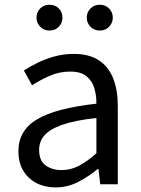

<svg xmlns="http://www.w3.org/2000/svg" viewBox="-20 -787 603 820"><path d="M217.2 13.4Q171.9 13.4 136.1 -4.9Q100.2 -23.2 79.4 -57.9Q58.6 -92.5 58.6 -141.3Q58.6 -230.1 138.5 -277.5Q218.3 -325 391.7 -344.2Q392.1 -379.4 382.8 -410.5Q373.5 -441.7 349.2 -461.5Q324.9 -481.3 280 -481.3Q232.6 -481.3 191.1 -462.8Q149.7 -444.3 117 -422.7L81.9 -486Q107 -502.3 139.8 -518.5Q172.6 -534.7 211.9 -545.7Q251.1 -556.8 294.5 -556.8Q361.2 -556.8 402.8 -529.1Q444.3 -501.4 463.7 -451.5Q483.1 -401.6 483.1 -334V0H408.2L400.5 -64.9H396.7Q358.6 -32.7 313.3 -9.7Q267.9 13.4 217.2 13.4ZM242.8 -60.6Q282 -60.6 317.3 -79Q352.5 -97.4 391.7 -132.4V-283.2Q300.7 -273.1 246.8 -254.3Q193 -235.5 170 -209.1Q147.1 -182.6 147.1 -147.4Q147.1 -100.4 174.9 -80.5Q202.6 -60.6 242.8 -60.6ZM191 -656.5Q167.4 -656.5 151.7 -672.7Q135.9 -688.9 135.9 -711.7Q135.9 -734.8 151.7 -750.8Q167.4 -766.8 191 -766.8Q215.6 -766.8 231.2 -750.8Q246.7 -734.8 246.7 -711.7Q246.7 -688.9 231.2 -672.7Q215.6 -656.5 191 -656.5ZM406.2 -656.5Q382.6 -656.5 366.5 -672.7Q350.5 -688.9 350.5 -711.7Q350.5 -734.8 366.5 -750.8Q382.6 -766.8 406.2 -766.8Q430.2 -766.8 445.9 -750.8Q461.7 -734.8 461.7 -711.7Q461.7 -688.9 445.9 -672.7Q430.2 -656.5 406.2 -656.5Z"/></svg>

Font: Noto Sans JP
Style: Regular
Weight: 100
Designer: Ryoko NISHIZUKA 西塚涼子 (kana, bopomofo & ideographs); Paul D. Hunt (Latin, Greek & Cyrillic); Sandoll Communications 산돌커뮤니
Foundry: Adobe
Version: Version 2.004;hotconv 1.0.118;makeotfexe 2.5.65603